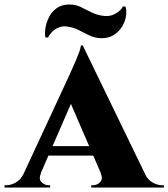

<svg xmlns="http://www.w3.org/2000/svg" viewBox="-55 -834 749 854"><path d="M313 -632 617 -5H419L241 -417ZM127 -63Q116 -37 130 -23.5Q144 -10 161 -10H168V0H-35V-10Q-35 -10 -31 -10Q-27 -10 -27 -10Q-7 -10 15 -22Q37 -34 51 -63ZM313 -632 314 -495 100 -3H23L256 -505Q259 -513 266.5 -529Q274 -545 282.5 -565Q291 -585 297.5 -603Q304 -621 305 -632ZM391 -184V-142H138V-184ZM393 -63H588Q602 -34 624 -22Q646 -10 666 -10Q666 -10 670 -10Q674 -10 674 -10V0H351V-10H359Q376 -10 390 -23.5Q404 -37 393 -63ZM147 -667H159Q164 -679 176 -691.5Q188 -704 205.5 -711.5Q223 -719 243 -716Q273 -712 296.5 -699.5Q320 -687 343.5 -676Q367 -665 396 -664Q429 -664 452 -679Q475 -694 488.5 -716.5Q502 -739 505.5 -763Q509 -787 503 -805H491Q488 -796 475.5 -785Q463 -774 446 -767.5Q429 -761 408 -763Q375 -767 351 -779.5Q327 -792 304 -803Q281 -814 254 -814Q221 -814 199 -799Q177 -784 164.5 -760.5Q152 -737 147.5 -712Q143 -687 147 -667Z"/></svg>

Font: Cinzel ExtraBold
Style: Regular
Weight: 800
Designer: Natanael Gama
Version: Version 2.000